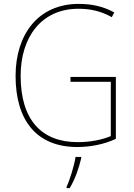

<svg xmlns="http://www.w3.org/2000/svg" viewBox="-20 -745 687 986"><path d="M342 -350V-325H549V-46C503 -27 444 -15 379 -15C193 -15 86 -130 86 -355C86 -555 193 -700 383 -700C439 -700 495 -690 554 -657L567 -681C509 -713 449 -725 384 -725C177 -725 60 -569 60 -355C60 -129 166 10 377 10C444 10 516 -4 575 -32V-350ZM397 68V61H368C362 103 338 181 322 214V221H338C366 175 385 118 397 68Z"/></svg>

Font: Noto Sans Arabic SemCond Thin
Style: Regular
Weight: 100
Width: 4
Designer: Monotype Design Team, Nadine Chahine, Nizar Qandah and Khaled Hosny
Foundry: Monotype Imaging Inc.
Version: Version 2.012